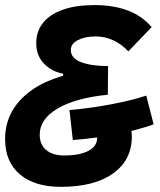

<svg xmlns="http://www.w3.org/2000/svg" viewBox="-21 -723 627 753"><path d="M356.4 -200.2 492.7 -219.7Q494.1 -212.4 495.1 -204.1Q496.1 -195.8 496.1 -188.5Q496.1 -95.3 422.6 -42.8Q349.1 9.8 217.8 9.8Q114.5 9.8 56.8 -39.4Q-1 -88.6 -1 -177.2Q-1 -284.2 84.9 -355.3Q170.8 -426.4 324.2 -444.8L402.8 -463.9L401.9 -351.6Q275.8 -338.9 205.3 -297.6Q134.8 -256.3 134.8 -194.8Q134.8 -156 160.1 -134.7Q185.4 -113.3 230.5 -113.3Q291.5 -113.3 325.7 -131.4Q359.9 -149.5 359.9 -181.6Q359.9 -186 358.9 -190.9Q357.9 -195.8 356.4 -200.2ZM552.7 -348.1 581.5 -235.4Q522.9 -213.9 439.2 -197.3Q355.5 -180.7 264.6 -173.8L251.5 -291.5Q335.9 -298.8 415.5 -314Q495.1 -329.1 552.7 -348.1ZM573.7 -616.7 482.4 -521.5Q455.6 -550.3 422.9 -565.2Q390.3 -580.1 354 -580.1Q312.6 -580.1 284.7 -565.9Q256.8 -551.8 256.8 -526.9Q256.8 -494.1 297.5 -479Q338.2 -463.9 402.8 -463.9L226.6 -400.4V-434.1Q180.7 -442.4 150.9 -474.1Q121.1 -505.9 121.1 -553.2Q121.1 -600.4 148.2 -634Q175.4 -667.5 226.5 -685.3Q277.6 -703.1 349.1 -703.1Q500.7 -703.1 573.7 -616.7Z"/></svg>

Font: Cascadia Mono NF
Style: Italic
Weight: 400
Italic angle: -10°
Monospace: yes
Designer: Aaron Bell
Foundry: Saja Typeworks
Version: Version 2404.023